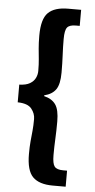

<svg xmlns="http://www.w3.org/2000/svg" viewBox="-58 -743 461 930"><g transform="rotate(5 172.0 -278.0)"><path d="M235 152Q169 152 138 121Q107 90 107 10Q107 -26 109.5 -52.5Q112 -79 114.5 -104Q117 -129 117 -161Q117 -188 98.5 -211Q80 -234 31 -235V-321Q64 -322 82.5 -333Q101 -344 109 -360.5Q117 -377 117 -395Q117 -427 114.5 -452Q112 -477 109.5 -503.5Q107 -530 107 -566Q107 -647 138 -677.5Q169 -708 235 -708H298V-630H279Q248 -630 237 -616Q226 -602 226 -560Q226 -520 228 -481.5Q230 -443 230 -397Q230 -340 212 -314.5Q194 -289 156 -280V-276Q194 -267 212 -241.5Q230 -216 230 -159Q230 -114 228 -75Q226 -36 226 4Q226 46 237 60Q248 74 279 74H298V152Z"/></g></svg>

Font: Source Sans 3
Style: Bold
Weight: 700
Designer: Paul D. Hunt
Foundry: Adobe
Version: Version 3.052;hotconv 1.1.0;makeotfexe 2.6.0